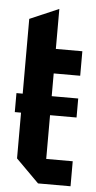

<svg xmlns="http://www.w3.org/2000/svg" viewBox="-52 -733 383 765"><g transform="rotate(5 140.0 -350.0)"><path d="M38 -650 154 -700V-540H260V-442H154V-100H260V0H130L38 -92ZM13 -275V-351H260V-275Z"/></g></svg>

Font: Tektur Condensed Medium
Style: Regular
Weight: 500
Width: 3
Designer: Adam Jagosz
Foundry: Adam Jagosz
Version: Version 1.005;gftools[0.9.30]